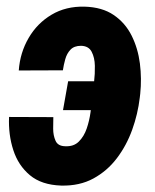

<svg xmlns="http://www.w3.org/2000/svg" viewBox="-20 -559 476 589"><path d="M228.5 -418.5Q207.5 -418.5 196.3 -406.7Q185.1 -395 180.2 -377.4Q175.3 -359.9 172.9 -343.3L37.6 -342.8Q41.5 -397.5 67.9 -442.6Q94.2 -487.8 138.2 -513.9Q182.1 -540 239.3 -538.6Q293.5 -537.1 328.9 -512.9Q364.3 -488.8 383.8 -449.7Q403.3 -410.6 409.2 -364Q415 -317.4 410.2 -271.5L408.7 -258.8Q402.8 -209 385.5 -160.9Q368.2 -112.8 338.6 -73.7Q309.1 -34.7 266.6 -11.5Q224.1 11.7 167.5 10.3Q107.4 8.3 71.8 -21.5Q36.1 -51.3 20.8 -98.6Q5.4 -146 7.8 -200.2L143.6 -199.7Q143.1 -184.6 143.1 -164.1Q143.1 -143.6 150.4 -127.2Q157.7 -110.8 179.7 -110.4Q206.1 -108.9 221.9 -124.8Q237.8 -140.6 246.1 -165Q254.4 -189.5 257.8 -215.1Q261.2 -240.7 263.2 -258.8L264.2 -271.5Q265.6 -284.2 268.6 -308.1Q271.5 -332 271 -357.2Q270.5 -382.3 261.2 -400.1Q252 -418 228.5 -418.5ZM317.4 -309.6 301.3 -221.2H173.3L189 -309.6Z"/></svg>

Font: Roboto Condensed ExtraBold
Style: Italic
Weight: 800
Italic angle: -12°
Designer: Christian Robertson
Foundry: Google
Version: Version 3.008; 2023